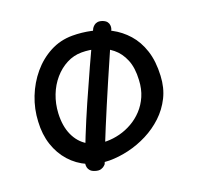

<svg xmlns="http://www.w3.org/2000/svg" viewBox="-125 -811 1003 979"><g transform="rotate(-20 376.5 -321.5)"><path d="M318 7Q255 7 203.1 -16Q151.2 -39 114.1 -80.5Q76.9 -122 58.2 -178.5Q39.5 -235 43.5 -303Q46.5 -371 71.2 -434Q96 -497 137.9 -547Q179.9 -597 235.6 -626.5Q291.4 -656 357 -656Q407.4 -656 459.1 -644.9Q510.8 -633.8 557.4 -609.1Q604.1 -584.5 640 -544.2Q675.9 -503.9 694.9 -446Q713.9 -388.1 709.9 -310Q706.9 -246 681.7 -195.5Q656.5 -145 616 -107Q575.5 -69 525.3 -43.5Q475.1 -18 421.8 -5.5Q368.4 7 318 7ZM338.4 -90.4Q373.1 -90.4 408.8 -99.5Q444.5 -108.6 477.4 -127.4Q510.4 -146.1 537 -174.6Q563.6 -203.1 580.2 -241.2Q596.8 -279.4 599 -327.2Q602.9 -392.4 584.4 -437Q565.9 -481.6 532.6 -508.5Q499.4 -535.4 457.5 -547.4Q415.6 -559.5 372.1 -559.5Q329 -559.5 290.7 -539.6Q252.4 -519.8 222.4 -485.1Q192.4 -450.4 174.7 -404.8Q157 -359.1 154.4 -308Q151.1 -239.6 173.2 -190.8Q195.2 -141.9 237.9 -116.1Q280.6 -90.4 338.4 -90.4ZM228.6 31.4Q213.1 26.4 205.8 17.9Q198.4 9.4 196.4 0.6Q194.5 -8.2 195.1 -14.6Q195.6 -20.9 195.6 -20.9Q216.4 -79.2 245.6 -152.1Q274.9 -224.9 310.9 -307.1Q347 -389.2 387.1 -477.2Q427.2 -565.2 469.8 -654.4Q469.8 -654.4 472.9 -659Q476.1 -663.6 483 -669.3Q489.9 -675 500.8 -677Q511.8 -679 527.6 -673.5Q543.6 -667.2 550.1 -658.3Q556.6 -649.4 557.4 -639.8Q558.2 -630.1 556.6 -624.1Q554.9 -618.1 554.9 -618.1Q499.6 -492.8 449.4 -376.4Q399.2 -260.1 357.9 -160.4Q316.6 -60.6 287.9 16.2Q287.9 16.2 281.5 22.9Q275.1 29.5 262 33.8Q248.9 38.1 228.6 31.4Z"/></g></svg>

Font: Sour Gummy Black
Style: Regular
Weight: 900
Version: Version 1.000